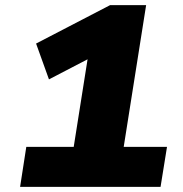

<svg xmlns="http://www.w3.org/2000/svg" viewBox="-20 -725 711 745"><path d="M58 0 82 -155H266L328 -547L416 -545L170 -417L120 -556L407 -705H547L460 -155H628L603 0Z"/></svg>

Font: Nunito Sans 10pt SemiExpanded Black
Style: Italic
Weight: 900
Width: 6
Italic angle: -9°
Designer: Vernon Adams
Foundry: Vernon Adams
Version: Version 3.101;gftools[0.9.27]